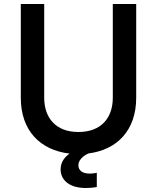

<svg xmlns="http://www.w3.org/2000/svg" viewBox="-20 -760 785 960"><path d="M409 180C440 180 464 175 464 175V104C464 104 445 108 428 108C390 108 372 90 372 67C372 31 413 11 423 7C566 -11 661 -109 661 -271V-740H544V-271C544 -174 489 -100 372 -100C256 -100 201 -174 201 -271V-740H84V-271C84 -106 182 -9 328 8C305 24 283 49 283 87C283 138 324 180 409 180Z"/></svg>

Font: Be Vietnam Pro Medium
Style: Regular
Weight: 500
Designer: Lam Bao, Tony Le, Vietanh Nguyen
Foundry: Yellow Type Foundry
Version: Version 1.002